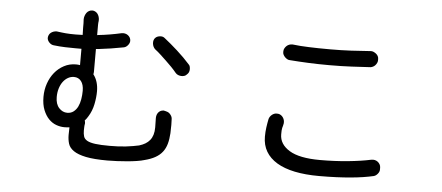

<svg xmlns="http://www.w3.org/2000/svg" viewBox="-54 -921 2507 1090"><g transform="rotate(5 1200.0 -375.5)"><path d="M431 -796Q439 -796 447 -792Q455 -788 460.5 -781Q466 -774 469 -764.5Q472 -755 472 -746Q472 -740 471.5 -737Q471 -734 470.5 -730Q470 -726 470 -718V-659Q473 -659 475 -660Q541 -667 607 -682Q617 -684 626.5 -682Q636 -680 643.5 -674.5Q651 -669 655.5 -661Q660 -653 660 -643Q660 -630 649.5 -617.5Q639 -605 626 -603Q554 -589 484 -581Q477 -581 470 -580V-451Q470 -443 468 -436Q497 -398 497 -341Q497 -306 489 -267Q481 -228 461 -196Q453 -182 442 -170Q445 -163 445 -154L444 -147Q443 -144 443 -140.5Q443 -137 442.5 -131Q442 -125 442 -113Q442 -94 446.5 -79.5Q451 -65 467 -56Q483 -47 513.5 -43Q544 -39 596 -39Q617 -39 640.5 -40Q664 -41 686.5 -43.5Q709 -46 728.5 -49.5Q748 -53 762 -56Q782 -62 797 -71Q812 -80 822.5 -93Q833 -106 838.5 -124Q844 -142 844 -166Q844 -181 843.5 -193.5Q843 -206 843 -220Q843 -231 847 -240.5Q851 -250 858 -256Q865 -262 874.5 -264.5Q884 -267 895 -263L905 -260Q916 -256 924.5 -244.5Q933 -233 933 -221Q933 -212 933.5 -204Q934 -196 934 -187.5Q934 -179 933.5 -168Q933 -157 933 -141Q931 -106 923.5 -79.5Q916 -53 900.5 -33Q885 -13 860 1Q835 15 799 24Q783 29 757.5 33Q732 37 703.5 39.5Q675 42 645 43.5Q615 45 590 45Q513 45 467 35.5Q421 26 396.5 9Q372 -8 365 -31Q358 -54 358 -81Q358 -100 359 -119V-124Q345 -122 330 -122Q307 -122 283.5 -130.5Q260 -139 241 -158.5Q222 -178 209.5 -209Q197 -240 197 -284Q197 -324 209.5 -360Q222 -396 244 -423Q266 -450 297 -466.5Q328 -483 365 -483Q377 -483 388 -481V-574H354Q327 -574 295 -575Q263 -576 230 -580Q216 -581 204.5 -592.5Q193 -604 192 -618Q192 -626 195.5 -634.5Q199 -643 206 -648.5Q213 -654 221.5 -657Q230 -660 240 -660Q256 -658 267.5 -656.5Q279 -655 291 -654Q303 -653 316.5 -652.5Q330 -652 348 -652Q368 -652 388 -653Q387 -678 387 -695V-719Q387 -731 386 -742Q386 -752 389.5 -762Q393 -772 398.5 -779.5Q404 -787 412.5 -791.5Q421 -796 431 -796ZM339 -205Q360 -205 375 -216.5Q390 -228 399 -246.5Q408 -265 412 -289Q416 -313 416 -337Q416 -372 401 -391.5Q386 -411 360 -411Q342 -411 326 -402Q310 -393 298 -377Q286 -361 279 -338.5Q272 -316 272 -289Q272 -249 292 -227Q312 -205 339 -205ZM802 -674Q811 -682 826.5 -683.5Q842 -685 852 -677Q870 -663 889.5 -646.5Q909 -630 929 -612Q949 -594 967.5 -575.5Q986 -557 1001 -540Q1007 -535 1009 -527.5Q1011 -520 1011 -512Q1011 -504 1008.5 -497Q1006 -490 1001 -485L997 -481Q991 -474 982.5 -471.5Q974 -469 965 -469.5Q956 -470 947.5 -473.5Q939 -477 933 -484Q920 -500 904 -516.5Q888 -533 871 -549Q854 -565 838 -580Q822 -595 806 -607Q799 -613 795 -621.5Q791 -630 790 -639.5Q789 -649 791.5 -658Q794 -667 801 -673Z M1532 -304Q1541 -303 1548.5 -298Q1556 -293 1561 -285.5Q1566 -278 1568 -269.5Q1570 -261 1569 -252L1566 -238Q1564 -232 1562.5 -225.5Q1561 -219 1560.5 -210.5Q1560 -202 1560 -189Q1560 -133 1617 -98Q1674 -63 1792 -63Q1876 -63 1951.5 -70.5Q2027 -78 2082 -90Q2093 -92 2102 -90Q2111 -88 2118.5 -82.5Q2126 -77 2131 -68.5Q2136 -60 2136 -50V-38Q2136 -26 2126 -14Q2116 -2 2104 1Q2078 7 2046 12Q2014 17 1976 20.5Q1938 24 1893 26Q1848 28 1794 28Q1716 28 1655.5 15.5Q1595 3 1553.5 -22Q1512 -47 1490.5 -83.5Q1469 -120 1469 -168Q1469 -195 1472.5 -220.5Q1476 -246 1481 -270Q1483 -277 1487.5 -283.5Q1492 -290 1498.5 -295Q1505 -300 1512.5 -302.5Q1520 -305 1527 -304ZM1531 -660Q1531 -669 1535.5 -677Q1540 -685 1546.5 -691Q1553 -697 1561.5 -700Q1570 -703 1579 -703Q1603 -700 1625.5 -698.5Q1648 -697 1674 -696Q1700 -695 1729.5 -694.5Q1759 -694 1797 -694Q1857 -694 1915 -697Q1973 -700 2024 -704Q2033 -705 2041 -701.5Q2049 -698 2056 -692.5Q2063 -687 2067 -679.5Q2071 -672 2071 -663V-655Q2071 -648 2067.5 -640.5Q2064 -633 2058.5 -627Q2053 -621 2046 -617.5Q2039 -614 2032 -613Q1981 -610 1924.5 -607Q1868 -604 1798 -604Q1734 -604 1678 -606.5Q1622 -609 1571 -613Q1564 -613 1557 -617Q1550 -621 1544.5 -626.5Q1539 -632 1535 -639Q1531 -646 1531 -654Z"/></g></svg>

Font: Maple Mono NF CN
Style: Regular
Weight: 400
Monospace: yes
Designer: subframe7536
Version: Version 7.000